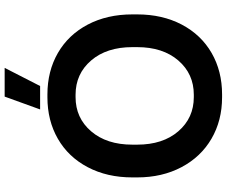

<svg xmlns="http://www.w3.org/2000/svg" viewBox="-92 -836 941 796"><g transform="rotate(-90 378.0 -438.5)"><path d="M494.1 -889.2 418.9 -742.2H321.8L375 -889.2ZM40 -339.8V-359.9Q40 -464.4 82.3 -544.7Q124.5 -625 200 -668.5Q275.4 -711.9 372.1 -711.9H383.8Q480.5 -711.9 555.9 -668.5Q631.3 -625 673.6 -544.7Q715.8 -464.4 715.8 -359.9V-339.8Q715.8 -235.4 673.6 -155Q631.3 -74.7 555.9 -31.2Q480.5 12.2 383.8 12.2H372.1Q275.9 12.2 200.4 -31.7Q125 -75.7 82.5 -156Q40 -236.3 40 -339.8ZM175.8 -339.8Q175.8 -233.4 231.2 -169.2Q286.6 -105 373 -105H382.8Q469.2 -105 524.7 -169.2Q580.1 -233.4 580.1 -339.8V-359.9Q580.1 -466.3 524.7 -530.8Q469.2 -595.2 382.8 -595.2H373Q286.6 -595.2 231.2 -530.8Q175.8 -466.3 175.8 -359.9Z"/></g></svg>

Font: Fixel Text SemiBold
Style: Regular
Weight: 600
Width: 4
Designer: AlfaBravo + MacPaw
Foundry: Kyrylo Tkachov, Marchela Mozhyna, Serhii Makarenko, Maria Weinstein, Zakhar Kryvoshyya
Version: Version 1.211